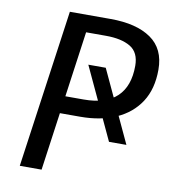

<svg xmlns="http://www.w3.org/2000/svg" viewBox="-79 -757 735 825"><g transform="rotate(10 289.0 -344.5)"><path d="M422 -168 277 -479H353L498 -168ZM243.4 -614.4 157.5 0H62.4L159.4 -689.1H337.1Q450.2 -689.1 513.8 -645Q577.4 -601 577.4 -509.9Q577.4 -425.9 540.4 -368.8Q503.3 -311.7 436.8 -282.2Q370.3 -252.7 281.2 -252.7H177.4L187.5 -328.2H283.2Q379.8 -328.2 428.1 -374.1Q476.4 -420 476.4 -508.8Q476.4 -567.5 437.1 -591Q397.8 -614.4 330 -614.4Z"/></g></svg>

Font: Fira Sans Variable
Style: Italic
Weight: 397
Italic angle: -8°
Designer: Carrois Corporate & Edenspiekermann AG
Foundry: Carrois Corporate GbR & Edenspiekermann AG
Version: Version 4.202